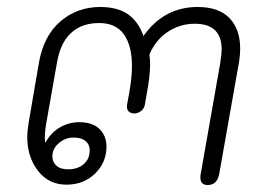

<svg xmlns="http://www.w3.org/2000/svg" viewBox="-20 -520 763 550"><path d="M554 -11Q554 -18 555 -22L611 -340Q615 -368 615 -378Q615 -452 538 -452Q496 -452 461 -429Q426 -406 408 -364Q410 -348 410 -337Q410 -303 401 -255L395 -220Q393 -209 384 -202Q375 -195 365 -195Q354 -195 348 -201.5Q342 -208 344 -220L350 -253Q358 -298 358 -331Q358 -389 335 -421.5Q312 -454 264 -454Q215 -454 184.5 -426.5Q154 -399 144 -345L112 -164Q107 -135 109 -113H111Q126 -140 151.5 -155Q177 -170 207 -170Q245 -170 265 -150.5Q285 -131 285 -100Q285 -55 252.5 -23Q220 9 170 9Q120 9 89 -30.5Q58 -70 58 -129Q58 -142 62 -168L92 -343Q106 -419 154 -459.5Q202 -500 267 -500Q316 -500 346 -479.5Q376 -459 391 -417Q450 -500 546 -500Q607 -500 637.5 -468Q668 -436 668 -381Q668 -364 665 -344L608 -22Q602 10 575 10Q554 10 554 -11ZM237 -89Q237 -106 225 -116Q213 -126 191 -126Q167 -126 148.5 -110Q130 -94 130 -72Q130 -56 141.5 -45.5Q153 -35 175 -35Q203 -35 220 -50Q237 -65 237 -89Z"/></svg>

Font: Kodchasan ExtraLight
Style: Italic
Weight: 275
Italic angle: -10°
Version: Version 1.000; ttfautohint (v1.6)